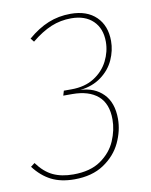

<svg xmlns="http://www.w3.org/2000/svg" viewBox="-79 -732 632 801"><g transform="rotate(-10 237.0 -331.5)"><path d="M422 -532Q422 -492 404.5 -453Q387 -414 350 -386.5Q313 -359 260 -353Q320 -351 357 -313.5Q394 -276 394 -207Q394 -157 370.5 -107Q347 -57 297 -23.5Q247 10 172 10Q115 10 74.5 -10.5Q34 -31 2 -73L19 -86Q49 -45 85 -28Q121 -11 171 -11Q243 -11 287.5 -42Q332 -73 351.5 -118.5Q371 -164 371 -209Q371 -276 332.5 -309Q294 -342 224 -342H186L192 -362H224Q281 -362 320.5 -387Q360 -412 380 -451.5Q400 -491 400 -533Q400 -589 366.5 -621.5Q333 -654 274 -654Q229 -654 189 -637.5Q149 -621 105 -585L93 -600Q136 -637 180 -655Q224 -673 275 -673Q344 -673 383 -635Q422 -597 422 -532Z"/></g></svg>

Font: Fira Sans Thin
Style: Italic
Weight: 250
Italic angle: -8°
Designer: Carrois Corporate & Edenspiekermann AG
Foundry: Carrois Corporate GbR & Edenspiekermann AG
Version: Version 4.203